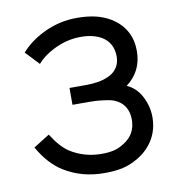

<svg xmlns="http://www.w3.org/2000/svg" viewBox="-71 -642 668 723"><g transform="rotate(-10 263.5 -281.0)"><path d="M140.5 -548Q201 -578 270 -578Q309 -578 340.5 -570.8Q372 -563.5 401 -546Q471 -500 471 -416.5Q471 -339 410.5 -293.5Q447 -277 466 -239.5Q485.5 -202 485.5 -161.5Q485.5 -114.5 464 -77.5Q442.5 -40.5 403 -16.5Q388 -7.5 373.2 -1.2Q358.5 5 342.5 8.8Q326.5 12.5 308.8 14Q291 15.5 270 15.5Q184.5 15.5 116.5 -27Q66 -58.5 28 -125L89.5 -163.5Q121.5 -112.5 154 -91.5Q207.5 -57.5 274 -57.5Q302 -57.5 321.8 -62.5Q341.5 -67.5 360.5 -80Q407.5 -109 407.5 -165.5Q407.5 -194 394.5 -214.8Q381.5 -235.5 356 -246Q342 -252 313.5 -255Q299.5 -257 285.5 -257.8Q271.5 -258.5 257.5 -258.5H197V-323H257.5Q313 -323 343.5 -337.5Q366 -346 379.2 -364.5Q392.5 -383 392.5 -408.5Q392.5 -461.5 351 -486.5Q319 -505 272 -505Q216 -505 164.5 -478Q127 -459 103 -431.5L54 -483.5Q89 -523 140.5 -548Z"/></g></svg>

Font: Russisch Sans
Style: Regular
Weight: 400
Designer: Michael Sharanda (font) & Cristiano Sobral (main changes)
Foundry: Michael Sharanda
Version: Version 2.00;October 25, 2020;FontCreator 13.0.0.2681 64-bit